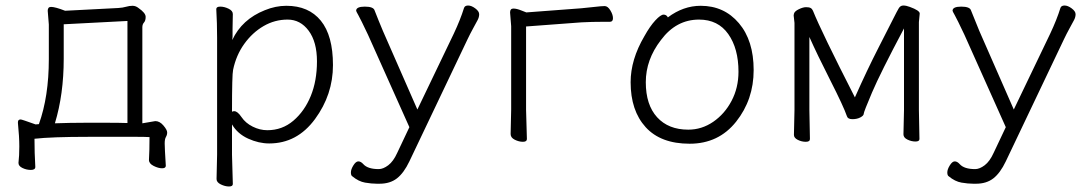

<svg xmlns="http://www.w3.org/2000/svg" viewBox="-20 -505 3940 696"><path d="M165 -480Q180 -480 216 -466L409 -476Q425 -477 437 -480.5Q449 -484 460.5 -484Q472 -484 482 -476Q508 -458 508 -444Q508 -430 502 -423.5Q496 -417 496 -406V-58L543 -66Q559 -66 572.5 -50Q586 -34 586 -25Q586 -16 581.5 -8.5Q577 -1 577 15Q577 31 581 95V96Q581 105 567.5 105Q554 105 537 96.5Q520 88 520 75V74Q522 40 522 -8Q504 -9 477 -9H301Q167 -9 105 -2Q105 49 108 100Q108 111 92 111Q76 111 61.5 104Q47 97 47 86V85Q50 60 50 25.5Q50 -9 45 -59V-62Q45 -72 55 -72Q59 -72 109 -54L121 -55Q157 -155 157 -291V-416L153 -466Q153 -480 165 -480ZM179 -58Q235 -60 286 -60H374Q411 -60 442 -59V-429L211 -417V-292Q211 -163 179 -58Z M765 144 767 55V-368Q767 -421 764 -472Q764 -481 778.5 -481Q793 -481 808.5 -473.5Q824 -466 824 -454Q824 -454 823 -401Q823 -401 823 -372L822 -360Q857 -435 940 -468Q979 -484 1018 -484Q1099 -484 1143 -430Q1187 -376 1187 -269Q1187 -162 1122 -73.5Q1057 15 956 15Q918 15 879.5 -2.5Q841 -20 821 -54V56L824 162Q824 171 810 171Q796 171 780.5 163.5Q765 156 765 144ZM821 -100Q825 -102 829 -102Q841 -102 855.5 -80.5Q870 -59 896 -46Q922 -33 949 -33Q1003 -33 1043.5 -67.5Q1084 -102 1106.5 -157Q1129 -212 1129 -282.5Q1129 -353 1099 -393.5Q1069 -434 1022.5 -434Q976 -434 935.5 -410.5Q895 -387 865.5 -346Q836 -305 825 -252Q821 -235 821 -100Z M1271 -466Q1271 -481 1302.5 -481Q1334 -481 1338 -467Q1352 -431 1368 -393L1493 -108L1625 -383Q1649 -434 1662 -476Q1665 -485 1677 -485Q1689 -485 1703 -474.5Q1717 -464 1717 -453.5Q1717 -443 1711.5 -432.5Q1706 -422 1695 -402Q1684 -382 1675 -363L1464 80Q1444 122 1419 141.5Q1394 161 1356 161H1346Q1327 161 1303.5 157Q1280 153 1257 134Q1252 131 1252 120Q1252 109 1261 94.5Q1270 80 1279 80Q1288 80 1297 90Q1313 108 1353 108Q1369 108 1387.5 94Q1406 80 1420 49L1464 -44L1314 -379Q1287 -436 1279 -450Q1271 -464 1271 -466Z M1831 -19 1833 -108V-410L1829 -460Q1829 -474 1841 -474Q1853 -474 1870 -467L1888 -460L2087 -475Q2110 -477 2135.5 -480Q2161 -483 2172 -483Q2183 -483 2192.5 -467.5Q2202 -452 2202 -439Q2202 -426 2191 -426H2168Q2126 -426 2088 -424L1887 -409V-107L1890 -1Q1890 9 1875.5 9Q1861 9 1846 1.5Q1831 -6 1831 -19Z M2401 -442Q2457 -484 2520 -484Q2605 -484 2658.5 -421Q2712 -358 2712 -251Q2712 -144 2648.5 -64Q2585 16 2480 16Q2375 16 2320.5 -44Q2266 -104 2266 -207Q2266 -289 2316 -374Q2336 -410 2355.5 -431Q2375 -452 2385.5 -452Q2396 -452 2401 -442ZM2475 -35Q2524 -35 2565.5 -63.5Q2607 -92 2632 -139.5Q2657 -187 2657 -245Q2657 -329 2620 -381.5Q2583 -434 2514 -434Q2431 -434 2376 -360Q2321 -289 2321 -207Q2321 -125 2362 -80Q2403 -35 2475 -35Z M3255 -18 3257 -106V-402Q3171 -240 3141 -169.5Q3111 -99 3111 -92.5Q3111 -86 3099 -79.5Q3087 -73 3070 -73Q3053 -73 3050 -84Q3038 -119 2990 -213.5Q2942 -308 2914 -371V-106L2916 -1Q2916 9 2901 9Q2886 9 2872 2Q2858 -5 2858 -16L2860 -106V-422L2857 -449L2858 -455Q2860 -464 2875.5 -471.5Q2891 -479 2902 -479Q2913 -479 2918.5 -476Q2924 -473 2927 -466Q2957 -391 3079 -152Q3123 -251 3164.5 -332Q3206 -413 3219 -439Q3232 -465 3238 -475Q3244 -485 3254.5 -485Q3265 -485 3278 -480Q3314 -467 3314 -456L3311 -425V-106L3313 -1Q3313 8 3298.5 8Q3284 8 3269.5 1Q3255 -6 3255 -18Z M3433 -466Q3433 -481 3464.5 -481Q3496 -481 3500 -467Q3514 -431 3530 -393L3655 -108L3787 -383Q3811 -434 3824 -476Q3827 -485 3839 -485Q3851 -485 3865 -474.5Q3879 -464 3879 -453.5Q3879 -443 3873.5 -432.5Q3868 -422 3857 -402Q3846 -382 3837 -363L3626 80Q3606 122 3581 141.5Q3556 161 3518 161H3508Q3489 161 3465.5 157Q3442 153 3419 134Q3414 131 3414 120Q3414 109 3423 94.5Q3432 80 3441 80Q3450 80 3459 90Q3475 108 3515 108Q3531 108 3549.5 94Q3568 80 3582 49L3626 -44L3476 -379Q3449 -436 3441 -450Q3433 -464 3433 -466Z"/></svg>

Font: LXGW WenKai Light
Style: Regular
Weight: 300
Designer: LXGW / Fontworks Inc.
Foundry: LXGW / Fontworks Inc.
Version: Version 1.501; October 10, 2024